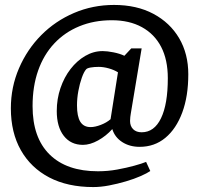

<svg xmlns="http://www.w3.org/2000/svg" viewBox="-20 -649 802 778"><path d="M358 109Q254 109 179.5 70Q105 31 64.5 -40.5Q24 -112 24 -210Q24 -296 57 -372.5Q90 -449 147 -506.5Q204 -564 280 -596.5Q356 -629 442 -629Q534 -629 601.5 -593Q669 -557 706 -494Q743 -431 743 -348Q743 -259 718.5 -193Q694 -127 650 -90.5Q606 -54 546 -54Q505 -54 475 -73.5Q445 -93 435 -126Q410 -98 377.5 -80Q345 -62 316 -62Q267 -62 238.5 -98.5Q210 -135 210 -199Q210 -248 225 -292Q240 -336 266 -369.5Q292 -403 325.5 -422.5Q359 -442 396 -442Q414 -442 439.5 -437Q465 -432 484 -423L512 -453H554L510 -189Q509 -184 508 -175Q507 -166 507 -159Q507 -138 519.5 -125.5Q532 -113 554 -113Q605 -113 632.5 -170Q660 -227 660 -332Q660 -407 633 -459Q606 -511 555 -539Q504 -567 433 -567Q361 -567 301.5 -542.5Q242 -518 199.5 -472.5Q157 -427 134.5 -363Q112 -299 112 -219Q112 -91 181 -23Q250 45 377 45Q417 45 455 38Q493 31 524 22.5Q555 14 572 7L589 44Q576 53 550 64.5Q524 76 490 86Q456 96 422 102.5Q388 109 358 109ZM347 -134Q365 -134 388.5 -143Q412 -152 428 -166L458 -356Q442 -366 420.5 -372Q399 -378 380 -378Q362 -378 347.5 -375.5Q333 -373 329 -368Q320 -358 311.5 -334Q303 -310 297.5 -280.5Q292 -251 292 -222Q292 -177 305.5 -155.5Q319 -134 347 -134Z"/></svg>

Font: Faustina Medium
Style: Italic
Weight: 500
Italic angle: -8°
Designer: Alfonso Garcia
Foundry: http://www.omnibus-type.com
Version: Version 1.200